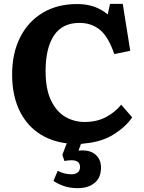

<svg xmlns="http://www.w3.org/2000/svg" viewBox="-20 -735 750 998"><path d="M384 243Q339 243 305 229.5Q271 216 258 205L280 153Q315 171 351 171Q371 171 383.5 161.5Q396 152 396 133Q396 98 351 98Q331 98 315 102L304 70L327 10Q239 -1 175.5 -46.5Q112 -92 77.5 -168.5Q43 -245 43 -348Q43 -458 84.5 -540.5Q126 -623 202 -668.5Q278 -714 381 -714Q431 -714 470 -700Q509 -686 540 -660L552 -715H618L657 -471L574 -454Q544 -543 500 -579.5Q456 -616 393 -616Q304 -616 260.5 -550.5Q217 -485 217 -366Q217 -272 245 -213.5Q273 -155 319 -128Q365 -101 420 -101Q484 -101 532 -127Q580 -153 610 -191L667 -125Q634 -76 572 -37Q510 2 425 10Q414 12 401 13L388 48Q444 42 474.5 67Q505 92 505 136Q505 189 471.5 216Q438 243 384 243Z"/></svg>

Font: Literata 12pt
Style: Bold
Weight: 700
Designer: Latin by Veronika Burian and Jose Scaglione. Greek by Irene Vlachou. Cyrillic by Vera Evstafieva.
Foundry: TypeTogether
Version: Version 3.002